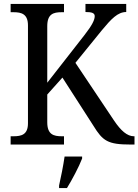

<svg xmlns="http://www.w3.org/2000/svg" viewBox="-20 -734 703 975"><path d="M34 0H305V-42H294C252 -42 220 -51 220 -113V-254L297 -340L454 -96C502 -18 527 0 644 0H663V-42H660C626 -42 594 -70 559 -122L363 -415L497 -580C545 -638 578 -673 621 -673V-714H414V-673C446 -673 461 -668 461 -652C461 -633 448 -606 409 -556L220 -314V-601C220 -663 251 -672 293 -672H305V-714H34V-672H49C89 -672 122 -663 122 -605V-108C122 -50 89 -42 48 -42H34ZM280 208V221H320C346 179 381 113 397 71V61H308C301 109 290 164 280 208Z"/></svg>

Font: Noto Serif Devanagari SemiCondensed
Style: Regular
Weight: 400
Width: 4
Designer: Universal Thirst, Indian Type Foundry and the Monotype Design Team
Foundry: Monotype Imaging Inc.
Version: Version 2.004